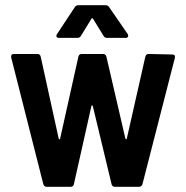

<svg xmlns="http://www.w3.org/2000/svg" viewBox="-20 -720 717 740"><path d="M147 -10 23 -499V-503Q23 -512 34 -512H124Q135 -512 137 -501L206 -187Q207 -183 209 -183Q211 -183 212 -187L282 -501Q284 -512 295 -512H377Q387 -512 390 -502L463 -187Q464 -183 466 -183Q468 -183 469 -187L540 -501Q543 -512 553 -512L643 -510Q657 -510 654 -497L529 -10Q526 0 515 0H423Q413 0 410 -10L338 -310Q337 -314 335 -314Q333 -314 332 -310L265 -11Q263 0 252 0H161Q150 0 147 -10ZM200 -589 268 -692Q273 -700 282 -700H387Q396 -700 401 -692L472 -589Q474 -586 474 -582Q474 -574 464 -574H393Q383 -574 379 -582L339 -647Q337 -650 335 -650Q333 -650 332 -647L292 -582Q288 -574 278 -574H207Q200 -574 198 -578.5Q196 -583 200 -589Z"/></svg>

Font: Barlow Semi Condensed SemiBold
Style: Regular
Weight: 600
Width: 4
Designer: Jeremy Tribby
Foundry: Tribby Type
Version: Version 1.408